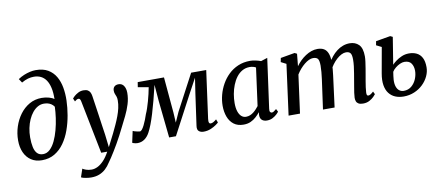

<svg xmlns="http://www.w3.org/2000/svg" viewBox="-87 -1190 4138 1798"><g transform="rotate(-10 1982.0 -291.0)"><path d="M228.5 10.5Q168 10.5 125.8 -17.8Q83.5 -46 61.2 -96Q39 -146 39 -211Q39 -277 59.2 -340Q79.5 -403 117.2 -454Q155 -505 207.5 -535Q260 -565 325 -565Q360.5 -565 393.5 -555.8Q426.5 -546.5 442 -533Q443.5 -595 433.2 -640.2Q423 -685.5 402.8 -715Q382.5 -744.5 353.2 -758.8Q324 -773 287 -773Q259 -773 231 -765.2Q203 -757.5 170 -738.5L145.5 -775.5Q172 -793.5 201.5 -805.8Q231 -818 260 -824.5Q289 -831 315 -831Q385 -831 431.2 -803.8Q477.5 -776.5 504.5 -730Q531.5 -683.5 542 -624.2Q552.5 -565 550.5 -500.5Q548.5 -433 536.2 -361.8Q524 -290.5 500.2 -224Q476.5 -157.5 439.2 -104.8Q402 -52 349.8 -20.8Q297.5 10.5 228.5 10.5ZM248 -44Q284.5 -44 313.5 -71.2Q342.5 -98.5 364 -143.8Q385.5 -189 400.2 -244.2Q415 -299.5 423 -356.2Q431 -413 432.5 -462.5Q420 -480.5 403.5 -490.8Q387 -501 369.5 -504.8Q352 -508.5 335.5 -508.5Q304.5 -508.5 277.2 -493Q250 -477.5 227.5 -450Q205 -422.5 188.8 -386Q172.5 -349.5 163.8 -307Q155 -264.5 155 -219.5Q155 -166 163.5 -126.5Q172 -87 192.5 -65.5Q213 -44 248 -44Z M685.5 -466Q682 -484.5 676.5 -490.8Q671 -497 663 -497Q654.5 -497 646.2 -492.5Q638 -488 627 -478.5L614 -508.5Q618 -514.5 633.5 -528.5Q649 -542.5 672.2 -554.8Q695.5 -567 722.5 -567Q748 -567 762.8 -558.8Q777.5 -550.5 785.2 -535.5Q793 -520.5 796 -500Q803 -452.5 810 -405.2Q817 -358 823.8 -310.8Q830.5 -263.5 837.2 -216.5Q844 -169.5 851 -122.5L865 -1.5L926 -121.5Q945 -160.5 962.2 -198.2Q979.5 -236 993.2 -272.8Q1007 -309.5 1015.2 -346Q1023.5 -382.5 1023.5 -419.5Q1023.5 -441.5 1018.2 -455.8Q1013 -470 1007.5 -483Q1002 -496 1002 -514.5Q1002 -539 1016.5 -552.5Q1031 -566 1055.5 -566Q1078 -566 1093 -554Q1108 -542 1115.8 -521Q1123.5 -500 1123.5 -473.5Q1123.5 -419 1107 -365.8Q1090.5 -312.5 1065.8 -262.2Q1041 -212 1017.5 -165.5Q999 -127.5 979.5 -90.5Q960 -53.5 940.2 -19Q920.5 15.5 902 45.2Q883.5 75 867.8 99.2Q852 123.5 839.5 140Q818.5 174 791.8 198.5Q765 223 731.5 236.2Q698 249.5 654.5 249.5Q630 249.5 600.8 244.2Q571.5 239 559 231.5L585.5 153.5Q594.5 161 617.8 169.2Q641 177.5 671.5 177.5Q698.5 177.5 727.5 163.5Q756.5 149.5 786 118.8Q815.5 88 843 37.5H785.5Z M1765 10Q1737.5 10 1720.2 -4.5Q1703 -19 1708 -54L1750 -353L1772.5 -502L1692.5 -354L1501.5 7H1437L1400 -346.5L1387.5 -502Q1369 -424 1351.5 -357.5Q1334 -291 1317.5 -237Q1301 -183 1284.8 -141Q1268.5 -99 1253 -70.5Q1233 -33 1203.5 -12.5Q1174 8 1136 8Q1128 8 1117.5 6Q1107 4 1098.2 1Q1089.5 -2 1087.5 -4L1111 -112.5Q1114 -110 1127.8 -106Q1141.5 -102 1156.2 -99Q1171 -96 1177.5 -96Q1187.5 -96 1198.5 -109.8Q1209.5 -123.5 1220.5 -145.8Q1231.5 -168 1242 -194.5Q1252.5 -221 1260.5 -246Q1270.5 -267.5 1280.5 -297.5Q1290.5 -327.5 1300 -360.8Q1309.5 -394 1317 -427.2Q1324.5 -460.5 1330 -489.5L1229.5 -507.5L1237 -554.5L1487 -555L1517 -214.5L1522.5 -119L1565 -214.5L1745 -554.5H1888.5L1826.5 -101Q1825 -90.5 1825.2 -79.5Q1825.5 -68.5 1829.8 -61.5Q1834 -54.5 1843.5 -54.5Q1856 -54.5 1871 -63.2Q1886 -72 1899 -83.5L1911 -52Q1906 -46 1885 -31Q1864 -16 1832.8 -3Q1801.5 10 1765 10Z M2406 -95.5Q2402.5 -73 2409.2 -64.2Q2416 -55.5 2425 -55.5Q2433.5 -55.5 2443.8 -61.8Q2454 -68 2469 -81L2483 -54Q2479 -47 2463.2 -31.5Q2447.5 -16 2423 -3Q2398.5 10 2367.5 10Q2338.5 10 2320.5 -5Q2302.5 -20 2302.5 -53L2305.5 -80Q2288 -58.5 2265.5 -37.8Q2243 -17 2213.5 -3.5Q2184 10 2145.5 10Q2089.5 10 2053.2 -17.5Q2017 -45 1999.2 -92.2Q1981.5 -139.5 1981.5 -197.5Q1981.5 -248 1995.2 -300.5Q2009 -353 2035.8 -400.8Q2062.5 -448.5 2101.8 -486.2Q2141 -524 2192.8 -546Q2244.5 -568 2307.5 -568Q2331.5 -568 2360 -561.8Q2388.5 -555.5 2409.5 -547.5L2471 -567.5ZM2352 -497Q2339 -504.5 2324.2 -508Q2309.5 -511.5 2293.5 -511.5Q2254 -511.5 2222.2 -493.2Q2190.5 -475 2167 -443.8Q2143.5 -412.5 2127.8 -372.5Q2112 -332.5 2104.2 -288.8Q2096.5 -245 2096.5 -203Q2096.5 -156 2107.2 -123.8Q2118 -91.5 2136.8 -75Q2155.5 -58.5 2180.5 -58.5Q2201.5 -58.5 2219.5 -66Q2237.5 -73.5 2253 -85.8Q2268.5 -98 2281 -112Q2293.5 -126 2303.5 -138.5Z M2752.5 -557 2741 -440.5Q2759.5 -466.5 2783 -489.5Q2806.5 -512.5 2833.5 -530.2Q2860.5 -548 2889.2 -558Q2918 -568 2947.5 -568Q2984 -568 3008.2 -554Q3032.5 -540 3045.2 -509.2Q3058 -478.5 3059 -428Q3059.5 -422.5 3059.2 -416.5Q3059 -410.5 3058.8 -404.5Q3058.5 -398.5 3058 -391.5L3041 -414.5Q3058.5 -448 3081.5 -476Q3104.5 -504 3131.8 -524.8Q3159 -545.5 3190 -556.8Q3221 -568 3254 -568Q3307 -568 3340.5 -534.8Q3374 -501.5 3374 -422Q3374 -402 3370 -371.5Q3366 -341 3360.5 -308Q3355 -275 3350 -247Q3345.5 -221.5 3340.5 -193Q3335.5 -164.5 3331.8 -137Q3328 -109.5 3327 -87.5Q3326 -70 3330 -62.8Q3334 -55.5 3341.5 -55.5Q3352 -55.5 3363.2 -62Q3374.5 -68.5 3392 -84.5L3405 -57.5Q3400 -50.5 3384 -34.2Q3368 -18 3342 -4Q3316 10 3282 10Q3254 10 3238.8 1.2Q3223.5 -7.5 3217.5 -22.8Q3211.5 -38 3212 -57.5Q3212.5 -77 3216.5 -104.8Q3220.5 -132.5 3226 -163Q3231.5 -193.5 3236 -222Q3240.5 -249 3246.2 -282Q3252 -315 3256 -349Q3260 -383 3260 -412Q3260 -458.5 3246.8 -474.5Q3233.5 -490.5 3205.5 -490.5Q3185 -490.5 3162.2 -479.2Q3139.5 -468 3116.8 -447.5Q3094 -427 3074 -399.8Q3054 -372.5 3039.5 -340.5L3059.5 -404.5Q3059 -381.5 3056.2 -353.8Q3053.5 -326 3050.2 -298.8Q3047 -271.5 3043.5 -247L3011.5 0H2901L2931.5 -220Q2935.5 -248 2940 -281.2Q2944.5 -314.5 2947.5 -348.2Q2950.5 -382 2950.5 -411Q2950 -459.5 2937 -475.2Q2924 -491 2892 -491Q2873.5 -491 2852.2 -481Q2831 -471 2809.2 -453.2Q2787.5 -435.5 2767.5 -412.5Q2747.5 -389.5 2731.5 -363L2682.5 0H2574L2638.5 -481L2588.5 -506.5L2596 -544.5L2731 -568Z M3667.5 11Q3623.5 11 3588.2 -3.8Q3553 -18.5 3529.5 -48.8Q3506 -79 3498 -126Q3490 -173 3501.5 -238L3545 -481.5L3495 -506.5L3502 -544.5L3640 -568L3663 -557L3621.5 -299Q3634 -313 3658.2 -331.5Q3682.5 -350 3714.8 -364Q3747 -378 3784 -378Q3825.5 -378 3857.2 -362.5Q3889 -347 3907 -312.8Q3925 -278.5 3925 -222.5Q3925 -179.5 3905.5 -137.8Q3886 -96 3851 -62.2Q3816 -28.5 3769 -8.8Q3722 11 3667.5 11ZM3677 -41Q3721 -41 3751.5 -66.8Q3782 -92.5 3797.8 -131.5Q3813.5 -170.5 3813.5 -208.5Q3813.5 -250 3794 -278.8Q3774.5 -307.5 3728 -307.5Q3709 -307.5 3686.2 -297.2Q3663.5 -287 3642.8 -270.2Q3622 -253.5 3610.5 -234Q3607 -214.5 3604.8 -195.2Q3602.5 -176 3601 -158Q3599.5 -119 3609 -92.8Q3618.5 -66.5 3636.5 -53.8Q3654.5 -41 3677 -41Z"/></g></svg>

Font: Merriweather Medium
Style: Italic
Weight: 500
Italic angle: -7.8°
Version: Version 2.101